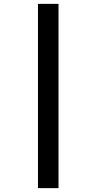

<svg xmlns="http://www.w3.org/2000/svg" viewBox="-20 -771 498 991"><path d="M176 -751H282V200H176Z"/></svg>

Font: Trirong SemiBold
Style: Regular
Weight: 600
Designer: Katatrad Team
Foundry: CadsonDemak
Version: Version 1.000